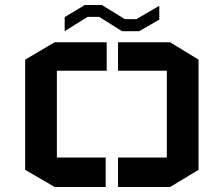

<svg xmlns="http://www.w3.org/2000/svg" viewBox="-20 -743 889 763"><path d="M80 -506 197 -575H404V-462H206V-117H400V0H197L80 -68V-506ZM769 -506 656 -575H449V-462H643V-117H449V0H656L769 -68V-506ZM613 -720V-665L533 -619H465L374 -676H328L237 -619V-675L317 -723H385L476 -667H522L613 -720Z"/></svg>

Font: Wallpoet
Style: Regular
Weight: 400
Designer: Lars Berggren
Foundry: Lars Berggren
Version: Version 1.000